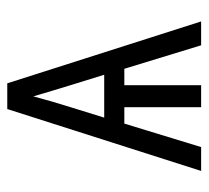

<svg xmlns="http://www.w3.org/2000/svg" viewBox="-42 -518 560 515"><g transform="rotate(-90 237.5 -260.0)"><path d="M37 0 203 -520H272L438 0H374L311 -206H267V0H208V-206H164L101 0ZM180 -260H295L268 -347Q260 -372 252.5 -398Q245 -424 237 -450Q230 -424 222.5 -398Q215 -372 207 -347Z"/></g></svg>

Font: Iosevka QP Light
Style: Regular
Weight: 300
Designer: Belleve Invis
Foundry: Belleve Invis
Version: Version 20.0.0; ttfautohint (v1.8.4)